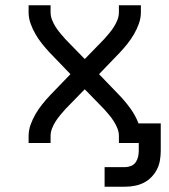

<svg xmlns="http://www.w3.org/2000/svg" viewBox="-20 -540 640 725"><path d="M375 165V91H453Q464 91 475 86.5Q486 82 492.5 72.5Q499 63 501.5 51.5Q504 40 504 29V0H429V-26Q429 -41 423.5 -55Q418 -69 410 -81.5Q402 -94 392.5 -105.5Q383 -117 373 -128L300 -203L227 -128Q217 -117 207.5 -105.5Q198 -94 190 -81.5Q182 -69 176.5 -55Q171 -41 171 -26V0H88V-26Q88 -48 95.5 -69Q103 -90 114 -109Q125 -128 139 -145.5Q153 -163 168 -179L246 -260L168 -341Q153 -357 139 -374.5Q125 -392 114 -411Q103 -430 95.5 -451Q88 -472 88 -494V-520H171V-494Q171 -479 176.5 -465Q182 -451 190 -438.5Q198 -426 207.5 -414.5Q217 -403 227 -392L300 -317L373 -392Q383 -403 392.5 -414.5Q402 -426 410 -438.5Q418 -451 423.5 -465Q429 -479 429 -494V-520H512V-494Q512 -472 504.5 -451Q497 -430 486 -411Q475 -392 461 -374.5Q447 -357 432 -341L354 -260L432 -179Q454 -156 473 -129.5Q492 -103 503 -74H587V29Q587 47 584 65Q581 83 573 99Q565 115 552 128.5Q539 142 523 150Q507 158 489 161.5Q471 165 453 165Z"/></svg>

Font: Zed Mono Extended
Style: Regular
Weight: 400
Width: 7
Monospace: yes
Designer: Belleve Invis
Foundry: Belleve Invis
Version: Version 1.0.0; ttfautohint (v1.8.4)